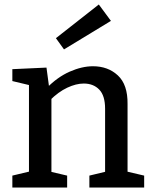

<svg xmlns="http://www.w3.org/2000/svg" viewBox="-20 -835 677 855"><path d="M35 0V-53L123 -74L109 -57V-471L123 -453L35 -474V-527L187 -534L200 -437L187 -442Q236 -492 290.5 -516Q345 -540 394 -540Q461 -540 505 -499Q549 -458 548 -372V-57L537 -73L622 -53V0H378V-53L461 -73L448 -56V-351Q448 -409 422 -436Q396 -463 353 -463Q319 -463 279.5 -444.5Q240 -426 202 -388L209 -406V-56L198 -72L279 -53V0ZM265 -615 229 -665 420 -815 474 -742Z"/></svg>

Font: Bitter Thin Medium
Style: Regular
Weight: 500
Version: Version 3.021